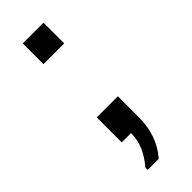

<svg xmlns="http://www.w3.org/2000/svg" viewBox="-219 -537 701 701"><g transform="rotate(-45 131.0 -186.5)"><path d="M74 138V126Q100 96 113 65Q126 34 126 0H78V-129H187V-18Q187 25 173.5 65Q160 105 131 138ZM78 -404V-511H185V-404Z"/></g></svg>

Font: Chivo Medium
Style: Regular
Weight: 400
Version: Version 2.002